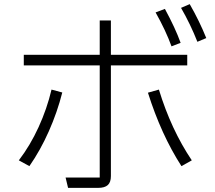

<svg xmlns="http://www.w3.org/2000/svg" viewBox="-20 -885 1040 928"><path d="M934 -683Q901 -767 855 -847L897 -865Q944 -783 977 -701ZM809 -661Q781 -738 732 -825L777 -842Q827 -750 853 -678ZM309 23 297 -27H462V-569H95V-620H462V-786H516V-620H885V-569H516V-34Q516 -4 501 9.5Q486 23 455 23ZM71 -110Q126 -182 166.5 -270.5Q207 -359 229 -452L281 -438Q257 -343 216 -250.5Q175 -158 122 -82ZM857 -82Q759 -234 695 -437L748 -452Q807 -259 907 -110Z"/></svg>

Font: IBM Plex Sans JP Light
Style: Regular
Weight: 300
Designer: Mike Abbink; Paul van der Laan; Pieter van Rosmalen; Wujin Sim; Yejin Wi; Jinhee Kim; Boomi Park; Yona Kim; Kichan Ma
Foundry: Sandoll Inc.
Version: Version 1.002